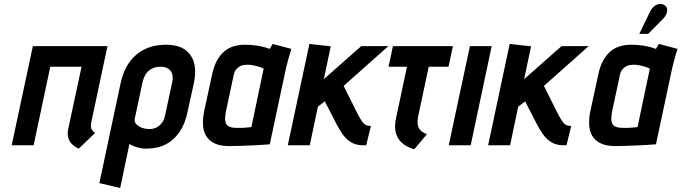

<svg xmlns="http://www.w3.org/2000/svg" viewBox="-20 -734 3443 970"><path d="M439 -106 523 -501H146L39 0H150L234 -397H392L325 -84Q319 -54 326 -34.5Q333 -15 345.5 -4Q358 7 368.5 12Q379 17 378 17L460 -62Q449 -70 443.5 -80Q438 -90 439 -106Z M928 -171 959 -312Q979 -404 942 -456Q905 -508 819 -508Q728 -508 668.5 -457.5Q609 -407 589 -312L482 191L587 216L634 -7Q642 -2 651.5 2.5Q661 7 672 10Q683 13 695 15Q707 17 719 17Q775 17 817 -4.5Q859 -26 887.5 -68Q916 -110 928 -171ZM850 -318 815 -156Q811 -133 800 -116.5Q789 -100 772.5 -91Q756 -82 734 -82Q722 -82 708.5 -85Q695 -88 683 -95Q671 -102 664.5 -112Q658 -122 661 -135L700 -318Q706 -344 718 -361.5Q730 -379 749 -388Q768 -397 791 -397Q815 -397 830 -387Q845 -377 850 -359.5Q855 -342 850 -318Z M1452 -487 1358 -512Q1352 -504 1347.5 -495.5Q1343 -487 1343 -487Q1336 -490 1318.5 -495Q1301 -500 1275 -504Q1249 -508 1218 -508Q1188 -508 1162 -500.5Q1136 -493 1114.5 -475.5Q1093 -458 1076.5 -428.5Q1060 -399 1051 -355L1011 -170Q1004 -135 1005.5 -103.5Q1007 -72 1021 -48Q1035 -24 1063.5 -10Q1092 4 1138 4Q1161 4 1188.5 3Q1216 2 1243.5 1Q1271 0 1293.5 -1.5Q1316 -3 1329.5 -4Q1343 -5 1343 -5L1425 -390Q1429 -407 1435.5 -431.5Q1442 -456 1452 -487ZM1121 -169 1160 -352Q1164 -372 1173 -383Q1182 -394 1193 -399.5Q1204 -405 1214.5 -406Q1225 -407 1233 -407Q1241 -407 1251.5 -405.5Q1262 -404 1273.5 -401Q1285 -398 1295 -394.5Q1305 -391 1312 -387L1250 -92Q1240 -91 1230.5 -90Q1221 -89 1212 -88.5Q1203 -88 1194 -88Q1185 -88 1176 -88Q1152 -88 1137.5 -94.5Q1123 -101 1119 -118.5Q1115 -136 1121 -169Z M1786 -160 1716 -300 1942 -501H1805L1616 -334L1651 -500L1543 -512L1434 0H1545L1586 -195L1621 -222L1677 -113Q1692 -84 1709.5 -58Q1727 -32 1752.5 -16Q1778 0 1815 0H1830L1854 -98H1849Q1837 -98 1827.5 -103Q1818 -108 1808.5 -121.5Q1799 -135 1786 -160Z M2093 -148 2146 -397H2246L2268 -501H1965L1943 -397H2036L1980 -133Q1974 -104 1977 -79Q1980 -54 1992 -34.5Q2004 -15 2024.5 -1.5Q2045 12 2073 20L2137 -56Q2116 -64 2104.5 -75.5Q2093 -87 2090.5 -105Q2088 -123 2093 -148Z M2247 0H2358L2464 -501H2354Z M2798 -160 2728 -300 2954 -501H2817L2628 -334L2663 -500L2555 -512L2446 0H2557L2598 -195L2633 -222L2689 -113Q2704 -84 2721.5 -58Q2739 -32 2764.5 -16Q2790 0 2827 0H2842L2866 -98H2861Q2849 -98 2839.5 -103Q2830 -108 2820.5 -121.5Q2811 -135 2798 -160Z M3403 -487 3309 -512Q3303 -504 3298.5 -495.5Q3294 -487 3294 -487Q3287 -490 3269.5 -495Q3252 -500 3226 -504Q3200 -508 3169 -508Q3139 -508 3113 -500.5Q3087 -493 3065.5 -475.5Q3044 -458 3027.5 -428.5Q3011 -399 3002 -355L2962 -170Q2955 -135 2956.5 -103.5Q2958 -72 2972 -48Q2986 -24 3014.5 -10Q3043 4 3089 4Q3112 4 3139.5 3Q3167 2 3194.5 1Q3222 0 3244.5 -1.5Q3267 -3 3280.5 -4Q3294 -5 3294 -5L3376 -390Q3380 -407 3386.5 -431.5Q3393 -456 3403 -487ZM3072 -169 3111 -352Q3115 -372 3124 -383Q3133 -394 3144 -399.5Q3155 -405 3165.5 -406Q3176 -407 3184 -407Q3192 -407 3202.5 -405.5Q3213 -404 3224.5 -401Q3236 -398 3246 -394.5Q3256 -391 3263 -387L3201 -92Q3191 -91 3181.5 -90Q3172 -89 3163 -88.5Q3154 -88 3145 -88Q3136 -88 3127 -88Q3103 -88 3088.5 -94.5Q3074 -101 3070 -118.5Q3066 -136 3072 -169ZM3329 -638Q3341 -650 3346.5 -663.5Q3352 -677 3350 -689Q3348 -701 3337 -708Q3323 -717 3308.5 -713.5Q3294 -710 3283 -700.5Q3272 -691 3266 -679L3210 -563H3255Z"/></svg>

Font: Advent Pro
Style: Italic
Weight: 400
Italic angle: -12°
Designer: VivaRado, Andreas Kalpakidis
Foundry: VivaRado, Andreas Kalpakidis
Version: Version 3.000